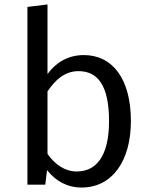

<svg xmlns="http://www.w3.org/2000/svg" viewBox="-20 -828 670 861"><path d="M356 -581C286 -581 232 -549 193 -496V-808L103 -797V0H183L191 -65C229 -17 281 13 346 13C483 13 567 -106 567 -285C567 -474 485 -581 356 -581ZM324 -59C270 -59 225 -92 193 -138V-418C225 -465 267 -509 332 -509C416 -509 469 -448 469 -285C469 -127 411 -59 324 -59Z"/></svg>

Font: Glow Sans SC Normal Book
Style: Regular
Weight: 500
Designer: Ryoko NISHIZUKA (kana, bopomofo & ideographs); Paul D. Hunt (Latin, Greek & Cyrillic); Sandoll Communications, Soo-young
Version: Version 0.93